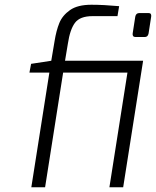

<svg xmlns="http://www.w3.org/2000/svg" viewBox="-20 -789 657 809"><path d="M499 0H441L517 -483H246L170 0H112L188 -483H104L111 -520L196 -533L210 -616Q217 -660 230 -692Q243 -724 275 -746.5Q307 -769 365 -769Q416 -769 482 -763L475 -721H370Q317 -721 296 -693Q275 -665 266 -605L254 -533H583ZM617 -719 606 -648Q603 -633 590 -633H551Q544 -633 541 -637Q538 -641 539 -648L550 -719Q553 -734 567 -734H606Q619 -734 617 -719Z"/></svg>

Font: Exo Light
Style: Italic
Weight: 300
Italic angle: -9°
Designer: Natanael Gama
Foundry: Natanael Gama
Version: Version 1.500; ttfautohint (v1.6)